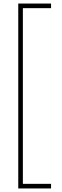

<svg xmlns="http://www.w3.org/2000/svg" viewBox="-20 -819 348 1083"><path d="M83 244H268V218H109V-773H268V-799H83Z"/></svg>

Font: Noto Sans Malayalam ExtraCondensed Thin
Style: Regular
Weight: 100
Width: 2
Designer: Jelle Bosma - Monotype Design Team
Foundry: Monotype Imaging Inc.
Version: Version 2.104